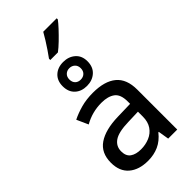

<svg xmlns="http://www.w3.org/2000/svg" viewBox="-315 -1135 1230 1230"><g transform="rotate(-45 300.0 -520.0)"><path d="M243 10Q161 10 113 -31Q65 -72 65 -150Q65 -239 127.5 -281.5Q190 -324 304 -327L419 -330V-352Q419 -416 385.5 -440.5Q352 -465 294 -465Q210 -465 138 -424L103 -502Q143 -522 192 -535.5Q241 -549 301 -549Q406 -549 461 -503.5Q516 -458 516 -362V0H434L422 -73H418Q383 -29 339.5 -9.5Q296 10 243 10ZM263 -74Q304 -74 340 -89Q376 -104 397.5 -135.5Q419 -167 419 -215V-259L330 -256Q240 -254 201.5 -228Q163 -202 163 -155Q163 -112 190 -93Q217 -74 263 -74ZM305 -606Q255 -606 224 -635Q193 -664 193 -715Q193 -765 224 -794Q255 -823 305 -823Q354 -823 386.5 -794.5Q419 -766 419 -716Q419 -664 386.5 -635Q354 -606 305 -606ZM305 -663Q328 -663 342.5 -677Q357 -691 357 -715Q357 -739 342 -753Q327 -767 305 -767Q283 -767 268.5 -753Q254 -739 254 -715Q254 -691 268 -677Q282 -663 305 -663ZM256 -902Q271 -922 288.5 -948Q306 -974 323 -1001Q340 -1028 352 -1050H474V-1040Q461 -1022 434.5 -993.5Q408 -965 378.5 -936.5Q349 -908 325 -890H256Z"/></g></svg>

Font: Noto Sans Mono Medium
Style: Regular
Weight: 500
Designer: Monotype Design Team
Foundry: Monotype Imaging Inc.
Version: Version 2.014